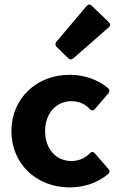

<svg xmlns="http://www.w3.org/2000/svg" viewBox="-20 -814 518 846"><path d="M229.5 -607.4 280.3 -557.6C287.1 -550.8 295.9 -550.8 302.7 -556.6L459 -693.4C466.8 -700.2 467.8 -708 460 -715.8L383.8 -789.1C376 -796.9 368.2 -794.9 361.3 -787.1L228.5 -629.9C222.7 -623 222.7 -614.3 229.5 -607.4ZM287.1 11.7C354.5 11.7 414.1 -10.7 458 -48.8C464.8 -54.7 463.9 -62.5 458 -69.3L397.5 -138.7C390.6 -146.5 382.8 -146.5 375 -137.7C355.5 -117.2 327.1 -104.5 294.9 -104.5C227.5 -104.5 178.7 -157.2 178.7 -236.3C178.7 -314.5 227.5 -368.2 294.9 -368.2C328.1 -368.2 355.5 -355.5 375 -334C382.8 -326.2 390.6 -325.2 397.5 -333L458 -403.3C463.9 -410.2 463.9 -418.9 456.1 -425.8C413.1 -461.9 353.5 -484.4 287.1 -484.4C139.6 -484.4 30.3 -378.9 30.3 -236.3C30.3 -92.8 139.6 11.7 287.1 11.7Z"/></svg>

Font: Ed Sans Neue
Style: Bold
Weight: 700
Designer: Stephen Hutchings
Version: Version 1.004;PS 001.004;hotconv 1.0.88;makeotf.lib2.5.64775